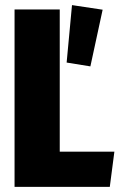

<svg xmlns="http://www.w3.org/2000/svg" viewBox="-20 -732 472 752"><path d="M214 -138H428L410 0H37V-695H214ZM382 -694 262 -712 241 -487 334 -472Z"/></svg>

Font: Fira Sans Compressed ExtraBold
Style: Regular
Weight: 800
Width: 1
Designer: bBox Type GmbH & Carrois Corporate GbR & Edenspiekermann AG
Foundry: bBox Type GmbH & Carrois Corporate GbR & Edenspiekermann AG
Version: Version 4.301